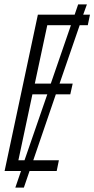

<svg xmlns="http://www.w3.org/2000/svg" viewBox="-20 -781 431 877"><path d="M139 -399 196 -666H304L212 -399ZM64 -49 128 -350H196L92 -49ZM239 0 249 -49H132L235 -350H301L312 -399H252L344 -666H381L391 -714H360L377 -761H337L321 -714H153L1 0H76L50 76H89L115 0Z"/></svg>

Font: Noto Sans Display Condensed Light
Style: Italic
Weight: 300
Width: 3
Designer: Monotype Design team
Foundry: Monotype Imaging Inc.
Version: 1.000